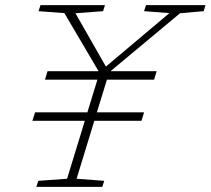

<svg xmlns="http://www.w3.org/2000/svg" viewBox="-20 -727 820 747"><path d="M540.5 -290 530.5 -257H347L278 -31.5L385.5 -23.5L378 0H121.5L129 -23.5L241 -31.5L310 -257H106L116.5 -290H320L359 -417H155L165 -450H363.5L230.5 -676L130 -683.5L137.5 -707H388.5L381 -683.5L273.5 -675.5L392 -468L639 -676L540.5 -683.5L548 -707H779.5L772.5 -683.5L680.5 -675.5L410 -450H589.5L579.5 -417H396L357 -290Z"/></svg>

Font: Newsreader Caption ExtraLight
Style: Italic
Weight: 275
Italic angle: -17°
Designer: Hugues Gentile
Foundry: Production Type
Version: Version 1.001